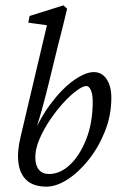

<svg xmlns="http://www.w3.org/2000/svg" viewBox="-20 -697 470 725"><path d="M113.3 -103.5Q113.3 -73.2 126.5 -56.6Q139.6 -40 165 -40Q208 -40 245.1 -75.7Q282.2 -111.3 306.2 -172.9Q330.1 -234.4 330.1 -313.5Q330.1 -340.8 323.2 -356.4Q316.4 -372.1 305.7 -372.1Q293 -372.1 269.5 -355Q246.1 -337.9 219.2 -308.6Q192.4 -279.3 168.5 -243.7Q144.5 -208 128.9 -171.4Q113.3 -134.8 113.3 -103.5ZM57.6 -179.7 157.2 -601.6 86.9 -611.3 91.8 -636.7 219.7 -676.8 233.4 -664.1Q227.5 -638.7 221.2 -613.3Q214.8 -587.9 209.5 -565.9Q204.1 -543.9 199.2 -526.4L167 -394.5Q152.3 -334 137.2 -279.3Q122.1 -224.6 97.7 -153.3H90.8Q124 -241.2 168.9 -301.8Q213.9 -362.3 258.3 -393.6Q302.7 -424.8 334 -424.8Q365.2 -424.8 382.8 -397.9Q400.4 -371.1 400.4 -328.1Q400.4 -260.7 376 -200.2Q351.6 -139.6 314 -92.8Q276.4 -45.9 234.4 -19Q192.4 7.8 155.3 7.8Q108.4 7.8 82 -15.1Q55.7 -38.1 49.8 -80.6Q43.9 -123 57.6 -179.7Z"/></svg>

Font: Crimson Pro Light
Style: Italic
Weight: 300
Italic angle: -12°
Designer: Jacques Le Bailly
Foundry: Baron von Fonthausen
Version: Version 1.003